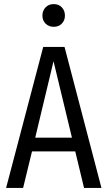

<svg xmlns="http://www.w3.org/2000/svg" viewBox="-20 -917 525 937"><path d="M187 -840.8Q187 -865.2 202.4 -881.1Q217.8 -897 242.2 -897Q266.6 -897 281.7 -881.1Q296.9 -865.2 296.9 -840.8Q296.9 -817.4 281.7 -801.8Q266.6 -786.1 242.2 -786.1Q217.8 -786.1 202.4 -801.8Q187 -817.4 187 -840.8ZM390.1 0 347.2 -178.2H136.2L92.8 0H9.8L190.9 -688H294.9L475.1 0ZM151.9 -245.1H331.1L241.2 -618.2Z"/></svg>

Font: Fira Sans Compressed Book
Style: Regular
Weight: 350
Width: 1
Designer: Carrois Corporate & Edenspiekermann AG
Foundry: Carrois Corporate GbR & Edenspiekermann AG
Version: Version 4.203;PS 004.203;hotconv 1.0.88;makeotf.lib2.5.64775